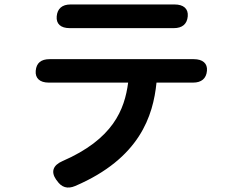

<svg xmlns="http://www.w3.org/2000/svg" viewBox="-20 -791 1040 860"><path d="M762 -771H296C258 -771 237 -752 234 -718C231 -684 252 -665 292 -665H759C796 -665 818 -683 821 -718C824 -752 802 -771 762 -771ZM198 -421H554C538 -300 487 -168 259 -69C218 -51 207 -22 231 13L235 18C255 48 282 57 317 42C606 -82 666 -272 681 -421H845C882 -421 904 -439 907 -474C910 -507 888 -526 848 -526H202C164 -526 143 -509 140 -474C137 -441 158 -421 198 -421Z"/></svg>

Font: 寒蝉团圆体 Round
Style: Regular
Weight: 500
Designer: 寒蝉字型
Version: Version 2.700;Glyphs 3.1.1 (3135)